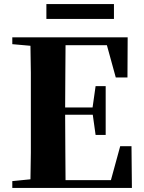

<svg xmlns="http://www.w3.org/2000/svg" viewBox="-20 -932 714 952"><path d="M41 0V-34L131 -43Q132 -108 133 -174Q133 -262 133 -351V-395Q133 -484 133 -572Q132 -638 131 -705L41 -713V-747H613L612 -548H554L510 -708H305Q304 -641 304 -572Q303 -487 303 -399H439L454 -505H504V-263H454L440 -363H303V-360Q303 -266 304 -177Q304 -108 305 -39H530L576 -207H632L634 0ZM210 -838V-912H545V-838Z"/></svg>

Font: Early Summer Mincho Heavy
Style: Regular
Weight: 900
Designer: GuiWonder
Version: Version 1.002